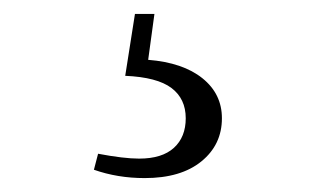

<svg xmlns="http://www.w3.org/2000/svg" viewBox="-20 -21 472 276"><path d="M202 -1 193 65Q243 69 271 91.5Q299 114 299 149Q299 187 269.5 211Q240 235 188 235Q149 235 115 223L121 200Q158 207 180 207Q213 207 230 191.5Q247 176 247 149Q247 121 226.5 105.5Q206 90 160 88L174 -1Z"/></svg>

Font: GL-CurulMinamoto Light
Style: Regular
Weight: 300
Designer: Eunice (kana); Ryoko NISHIZUKA 西塚涼子 (ideographs); Frank Grießhammer (Latin, Greek & Cyrillic); Wenlong ZHANG
Foundry: Gutenberg Labo; Adobe
Version: Version 1.002